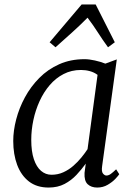

<svg xmlns="http://www.w3.org/2000/svg" viewBox="-20 -833 606 863"><path d="M439 -86Q435.5 -61.5 443 -52.8Q450.5 -44 458 -44Q468 -44 478 -51.2Q488 -58.5 502 -72L516 -50Q512.5 -44 499 -29.5Q485.5 -15 464.2 -2.5Q443 10 417 10Q390 10 374 -5Q358 -20 360 -56L365.5 -97.5Q347 -72 324 -47.2Q301 -22.5 270.2 -6.2Q239.5 10 198.5 10Q145.5 10 110.2 -17.2Q75 -44.5 57.2 -91.8Q39.5 -139 39.5 -199.5Q39.5 -245.5 52.8 -296.5Q66 -347.5 92 -395.5Q118 -443.5 156.5 -482.5Q195 -521.5 246 -544.2Q297 -567 360 -567Q380.5 -567 406.5 -561.2Q432.5 -555.5 453.5 -547L505 -566ZM418.5 -496.5Q403 -508 384 -513.2Q365 -518.5 344 -518.5Q301 -518.5 265.8 -500.2Q230.5 -482 203.5 -450.5Q176.5 -419 158 -378.5Q139.5 -338 130 -293.2Q120.5 -248.5 120.5 -204.5Q120.5 -152.5 132.2 -117.5Q144 -82.5 164.5 -65Q185 -47.5 211.5 -47.5Q240.5 -47.5 265 -58.8Q289.5 -70 309.8 -87.8Q330 -105.5 346 -125.2Q362 -145 373.5 -162.5ZM229.5 -620.5 203 -643 347 -813H410L496 -643L465.5 -620.5Q441 -654 420 -687Q399 -720 373.5 -753.5Q340.5 -720 303.8 -687Q267 -654 229.5 -620.5Z"/></svg>

Font: Merriweather 20pt Light
Style: Italic
Weight: 300
Italic angle: -7.8°
Version: Version 2.101